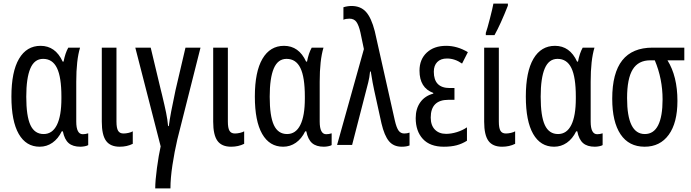

<svg xmlns="http://www.w3.org/2000/svg" viewBox="-20 -800 3817 1060"><path d="M43 -267Q43 -404 85 -475.5Q127 -547 204 -547Q286 -547 326 -460H331Q340 -507 357 -537H422Q401 -468 401 -349V-129Q401 -59 437 -59Q452 -59 467 -64V1Q461 5 448 7.5Q435 10 424 10Q382 10 359 -10Q336 -30 327 -75H321Q301 -34 269.5 -12Q238 10 199 10Q124 10 83.5 -60.5Q43 -131 43 -267ZM319 -256V-267Q319 -374 294.5 -424.5Q270 -475 218 -475Q170 -475 147.5 -422Q125 -369 125 -266Q125 -159 148 -109.5Q171 -60 221 -60Q269 -60 294 -110Q319 -160 319 -256Z M623 -129Q623 -93 632 -78Q641 -63 662 -63Q675 -63 690 -66.5Q705 -70 713 -75V-6Q681 10 641 10Q589 10 565.5 -22.5Q542 -55 542 -128V-537H623Z M959 -30Q943 39 932 111.5Q921 184 921 240H837Q837 198 846.5 127.5Q856 57 867 8L727 -537H812L868 -303L874 -279Q889 -217 897 -178Q905 -139 908 -104H912Q920 -168 949 -302L1004 -537H1087Z M1238 -129Q1238 -93 1247 -78Q1256 -63 1277 -63Q1290 -63 1305 -66.5Q1320 -70 1328 -75V-6Q1296 10 1256 10Q1204 10 1180.5 -22.5Q1157 -55 1157 -128V-537H1238Z M1387 -267Q1387 -404 1429 -475.5Q1471 -547 1548 -547Q1630 -547 1670 -460H1675Q1684 -507 1701 -537H1766Q1745 -468 1745 -349V-129Q1745 -59 1781 -59Q1796 -59 1811 -64V1Q1805 5 1792 7.5Q1779 10 1768 10Q1726 10 1703 -10Q1680 -30 1671 -75H1665Q1645 -34 1613.5 -12Q1582 10 1543 10Q1468 10 1427.5 -60.5Q1387 -131 1387 -267ZM1663 -256V-267Q1663 -374 1638.5 -424.5Q1614 -475 1562 -475Q1514 -475 1491.5 -422Q1469 -369 1469 -266Q1469 -159 1492 -109.5Q1515 -60 1565 -60Q1613 -60 1638 -110Q1663 -160 1663 -256Z M1989 -529 1970 -620Q1961 -660 1948 -678.5Q1935 -697 1909 -697Q1889 -697 1876 -691V-760Q1899 -767 1921 -767Q1971 -767 2000.5 -734.5Q2030 -702 2049 -628L2160 -134Q2169 -95 2180.5 -79Q2192 -63 2212 -63Q2228 -63 2241 -68V3Q2224 10 2198 10Q2153 10 2127.5 -20.5Q2102 -51 2086 -119L2046 -301Q2038 -336 2027 -405H2023Q2020 -372 2013 -345L1924 0H1841Z M2489 -249H2456Q2358 -249 2358 -151Q2358 -108 2381 -84.5Q2404 -61 2443 -61Q2471 -61 2502 -70.5Q2533 -80 2558 -97V-23Q2531 -6 2501 2Q2471 10 2430 10Q2354 10 2314.5 -33Q2275 -76 2275 -148Q2275 -200 2300.5 -235.5Q2326 -271 2372 -283V-287Q2296 -315 2296 -410Q2296 -472 2336 -509.5Q2376 -547 2443 -547Q2505 -547 2563 -512L2531 -449Q2491 -477 2448 -477Q2413 -477 2394 -457.5Q2375 -438 2375 -404Q2375 -314 2463 -314H2489Z M2734 -129Q2734 -93 2743 -78Q2752 -63 2773 -63Q2786 -63 2801 -66.5Q2816 -70 2824 -75V-6Q2792 10 2752 10Q2700 10 2676.5 -22.5Q2653 -55 2653 -128V-537H2734ZM2662 -618Q2670 -640 2685 -698.5Q2700 -757 2704 -780H2784V-769Q2744 -667 2710 -606H2662Z M2883 -267Q2883 -404 2925 -475.5Q2967 -547 3044 -547Q3126 -547 3166 -460H3171Q3180 -507 3197 -537H3262Q3241 -468 3241 -349V-129Q3241 -59 3277 -59Q3292 -59 3307 -64V1Q3301 5 3288 7.5Q3275 10 3264 10Q3222 10 3199 -10Q3176 -30 3167 -75H3161Q3141 -34 3109.5 -12Q3078 10 3039 10Q2964 10 2923.5 -60.5Q2883 -131 2883 -267ZM3159 -256V-267Q3159 -374 3134.5 -424.5Q3110 -475 3058 -475Q3010 -475 2987.5 -422Q2965 -369 2965 -266Q2965 -159 2988 -109.5Q3011 -60 3061 -60Q3109 -60 3134 -110Q3159 -160 3159 -256Z M3539 10Q3452 10 3406 -58.5Q3360 -127 3360 -255Q3360 -397 3415.5 -467Q3471 -537 3583 -537H3758V-467H3665Q3720 -379 3720 -243Q3720 -122 3672 -56Q3624 10 3539 10ZM3540 -60Q3589 -60 3613.5 -108.5Q3638 -157 3638 -251Q3638 -365 3595 -467H3570Q3504 -467 3473 -416.5Q3442 -366 3442 -258Q3442 -60 3540 -60Z"/></svg>

Font: Noto Sans UI Cond
Style: Regular
Weight: 400
Width: 3
Designer: Monotype Design Team
Foundry: Monotype Imaging Inc.
Version: Version 1.001